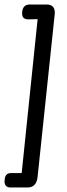

<svg xmlns="http://www.w3.org/2000/svg" viewBox="-23 -770 298 852"><path d="M73.2 -2 144 -685.1Q141.6 -685.1 127.7 -684.6Q113.8 -684.1 102.1 -684.1Q75.2 -684.1 75.2 -710V-715.8Q78.1 -750 108.9 -750H184.1Q220.2 -750 220.2 -712.9Q220.2 -705.1 219.2 -701.2L144 13.2Q139.6 62 99.1 62H23.9Q-2.9 62 -2.9 34.2Q-2.9 32.7 -2.4 29.5Q-2 26.4 -2 24.9Q1 -2 25.9 -2Z"/></svg>

Font: BPreplay
Style: Italic
Weight: 400
Italic angle: -6°
Designer: Magenta/George Triantafyllakos
Foundry: Magenta/George Triantafyllakos
Version: Version 1.00